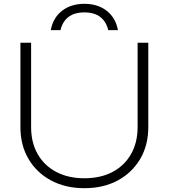

<svg xmlns="http://www.w3.org/2000/svg" viewBox="-20 -974 884 1006"><path d="M598 -816H547Q537 -860 506 -884.5Q475 -909 422 -909Q369 -909 338 -884.5Q307 -860 297 -816H246Q258 -881 305 -917.5Q352 -954 422 -954Q492 -954 539 -917.5Q586 -881 598 -816ZM143 -308Q143 -227 177.5 -166.5Q212 -106 275 -73Q338 -40 422 -40Q507 -40 569.5 -73Q632 -106 666.5 -166.5Q701 -227 701 -308V-750H757V-308Q757 -213 714.5 -141Q672 -69 597 -28.5Q522 12 422 12Q323 12 247.5 -28.5Q172 -69 129.5 -141Q87 -213 87 -308V-750H143Z"/></svg>

Font: Bounded
Style: Regular
Weight: 200
Designer: Vlad Churkin
Version: Version 1.0